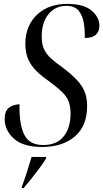

<svg xmlns="http://www.w3.org/2000/svg" viewBox="-20 -744 530 985"><path d="M196 10Q99 10 51.5 -32.5Q4 -75 4 -134Q4 -174 25.5 -191Q47 -208 80 -209Q78 -106 104.5 -53Q131 0 201 0Q271 0 306.5 -44Q342 -88 342 -161Q342 -197 332.5 -222.5Q323 -248 299 -271.5Q275 -295 233 -326Q197 -351 169.5 -377Q142 -403 126 -437Q110 -471 110 -520Q110 -579 136 -625Q162 -671 210 -697.5Q258 -724 326 -724Q409 -724 449.5 -690Q490 -656 490 -612Q490 -583 472 -566Q454 -549 415 -549Q416 -588 410 -626Q404 -664 383.5 -689Q363 -714 320 -714Q264 -714 229 -671.5Q194 -629 194 -556Q194 -517 206 -491.5Q218 -466 241.5 -444.5Q265 -423 302 -397Q348 -362 375.5 -332.5Q403 -303 415 -271.5Q427 -240 427 -201Q427 -98 364 -44Q301 10 196 10ZM92 214Q107 174 119 136Q131 98 142 61H217L215 71Q203 91 183 118Q163 145 141 172.5Q119 200 101 221H91Z"/></svg>

Font: Noto Serif Display Condensed
Style: Italic
Weight: 400
Width: 3
Italic angle: -12°
Designer: Monotype Design Team
Foundry: Monotype Imaging Inc.
Version: Version 2.009